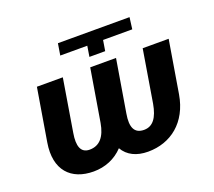

<svg xmlns="http://www.w3.org/2000/svg" viewBox="-121 -873 1160 1043"><g transform="rotate(-20 458.5 -351.0)"><path d="M453.1 -644.2 443.2 -583.1H534.4L544.4 -644.2H713.1L721.9 -711.6H307.9L296.9 -644.2ZM69.2 -225.1C43.3 -71 123.2 9.9 253.2 9.9C319.6 9.9 379.3 -14.6 424 -62.1C451.3 -14.6 501.4 9.9 567.8 9.9C699.2 9.9 805 -71.7 831 -225.1L881.4 -528.4H731.2L681.1 -225.1C667.6 -149.5 638.8 -109 587.4 -109C531.2 -109 513.5 -149.5 526.6 -225.1L577.1 -528.4H427.9L377.5 -225.1C364.3 -149.5 330.6 -109 272.7 -109C221.9 -109 207 -152 219.5 -225.1L269.5 -528.4H119.7Z"/></g></svg>

Font: Magic Ui Pro
Style: Bold Italic
Weight: 700
Italic angle: -9.39999°
Designer: Stefan Endress, Andreas Faust
Version: Version 1.000;FEAKit 1.0